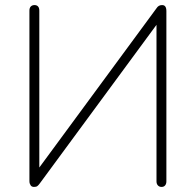

<svg xmlns="http://www.w3.org/2000/svg" viewBox="-20 -731 772 757"><path d="M114 6Q110 6 106.5 4.5Q103 3 101 0Q99 -3 97.5 -7Q96 -11 96 -17V-689Q96 -700 101.5 -705.5Q107 -711 116 -711Q125 -711 130 -705.5Q135 -700 135 -689V-42H114L596 -697Q601 -705 606.5 -708Q612 -711 619 -711Q625 -711 628.5 -708.5Q632 -706 634 -701Q636 -696 636 -688V-16Q636 -6 631 0Q626 6 617 6Q608 6 602.5 0Q597 -6 597 -16V-663H619L137 -8Q132 -1 127.5 2.5Q123 6 114 6Z"/></svg>

Font: Nunito ExtraLight
Style: Regular
Weight: 200
Designer: Vernon Adams
Foundry: Vernon Adams
Version: Version 3.602